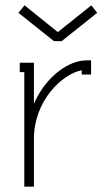

<svg xmlns="http://www.w3.org/2000/svg" viewBox="-20 -699 397 719"><path d="M198 -580H195L72 -679L49 -651L182 -545H211L344 -651L322 -679ZM108 -312H107V-464H54V-429H71V0H107V-179C107 -322 213 -422 286 -436V-420H321V-473H304C237 -473 151 -412 108 -312Z"/></svg>

Font: Rawengulk
Style: Regular
Weight: 400
Version: Version 0.9